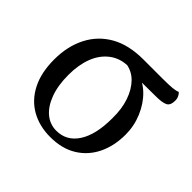

<svg xmlns="http://www.w3.org/2000/svg" viewBox="-134 -670 833 833"><g transform="rotate(45 282.5 -253.5)"><path d="M268 13Q201 13 150 -16Q99 -45 70.5 -101Q42 -157 42 -237Q42 -318 73.5 -380Q105 -442 165.5 -476.5Q226 -511 316 -511H433Q473 -511 493 -513Q513 -515 524 -520Q530 -515 535 -505Q540 -495 540 -482Q540 -453 523 -444.5Q506 -436 466 -436L346 -435L293 -444Q242 -444 205.5 -416.5Q169 -389 151 -342Q133 -295 133 -234Q133 -169 150.5 -122Q168 -75 198 -50Q228 -25 267 -25Q330 -25 365.5 -80Q401 -135 401 -235Q402 -293 386.5 -338Q371 -383 343.5 -411Q316 -439 277 -445L339 -452Q382 -443 416.5 -409.5Q451 -376 471.5 -327.5Q492 -279 492 -226Q492 -156 465.5 -102Q439 -48 389 -17.5Q339 13 268 13Z"/></g></svg>

Font: Arima Thin Medium
Style: Regular
Weight: 500
Version: Version 1.100